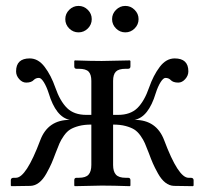

<svg xmlns="http://www.w3.org/2000/svg" viewBox="-20 -638 702 659"><path d="M378.2 -540.3Q364.7 -553.7 364.7 -572.3Q364.7 -590.8 378.2 -604.2Q391.6 -617.7 410.2 -617.7Q428.7 -617.7 442.1 -604.2Q455.6 -590.8 455.6 -572.3Q455.6 -553.7 442.1 -540.3Q428.7 -526.9 410.2 -526.9Q391.6 -526.9 378.2 -540.3ZM217.5 -540.3Q204.1 -553.7 204.1 -572.3Q204.1 -590.8 217.5 -604.2Q231 -617.7 249.5 -617.7Q268.1 -617.7 281.5 -604.2Q294.9 -590.8 294.9 -572.3Q294.9 -553.7 281.5 -540.3Q268.1 -526.9 249.5 -526.9Q231 -526.9 217.5 -540.3ZM368.2 -210.4V-71.8Q368.2 -49.3 377.9 -38.6Q387.7 -27.8 411.1 -27.8H419.4Q427.7 -27.8 427.7 -19.5V-1L425.8 1Q368.2 -1 329.1 -1L236.8 1L234.9 -1V-19.5Q234.9 -27.8 242.7 -27.8H250.5Q274.4 -27.8 283.9 -38.6Q293.5 -49.3 293.5 -71.8V-210.4Q269 -210.4 250.7 -205.6Q232.4 -200.7 220.9 -193.6Q209.5 -186.5 199.5 -172.4Q189.5 -158.2 184.3 -146.2Q179.2 -134.3 170.9 -112.8Q162.6 -90.3 156.7 -76.9Q150.9 -63.5 139.4 -42.7Q127.9 -22 114 -11.2Q100.1 -0.5 84.5 0L19.5 1L17.1 -1V-19.5Q17.1 -27.8 27.3 -27.8H34.7Q69.8 -27.8 118.2 -156.7Q144.5 -226.6 219.7 -226.6Q171.9 -235.8 147 -318.4Q139.6 -341.3 130.4 -356Q121.1 -370.6 113.8 -370.6Q103 -370.6 96.2 -363.8Q87.9 -354.5 69.8 -354.5Q56.6 -354.5 45.9 -366.5Q35.2 -378.4 35.2 -393.1Q35.2 -437.5 82 -437.5Q111.3 -437.5 133.3 -408.4Q155.3 -379.4 169.9 -337.4Q186 -291 210 -267.3Q233.9 -243.7 276.4 -243.7H293.5V-360.4Q293.5 -382.3 284.2 -392.1Q274.9 -401.9 250.5 -401.9H242.7Q234.9 -401.9 234.9 -410.2V-428.7L236.8 -430.7Q293.5 -428.7 329.1 -428.7L425.8 -430.7L427.7 -428.7V-410.2Q427.7 -401.9 419.4 -401.9H411.1Q387.2 -401.9 377.7 -392.1Q368.2 -382.3 368.2 -360.4V-243.7H385.3Q427.7 -243.7 451.7 -267.3Q475.6 -291 491.7 -337.4Q506.3 -379.4 528.3 -408.4Q550.3 -437.5 579.6 -437.5Q626.5 -437.5 626.5 -393.1Q626.5 -378.4 615.7 -366.5Q605 -354.5 591.8 -354.5Q573.7 -354.5 565.4 -363.8Q558.6 -370.6 547.9 -370.6Q540.5 -370.6 531.2 -356Q522 -341.3 514.6 -318.4Q489.7 -235.8 441.9 -226.6Q517.1 -226.6 543.5 -156.7Q591.8 -27.8 627 -27.8H634.3Q644.5 -27.8 644.5 -19.5V-1L642.1 1L577.1 0Q561.5 -0.5 547.6 -11.2Q533.7 -22 522.2 -42.7Q510.7 -63.5 504.9 -76.9Q499 -90.3 490.7 -112.8Q482.4 -134.3 477.3 -146.2Q472.2 -158.2 462.2 -172.4Q452.1 -186.5 440.7 -193.6Q429.2 -200.7 410.9 -205.6Q392.6 -210.4 368.2 -210.4Z"/></svg>

Font: Libertinage
Style: f
Weight: 400
Designer: OSP
Foundry: OSP
Version: Version 1.0; 2008; OFL relea